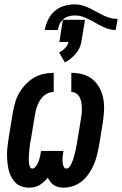

<svg xmlns="http://www.w3.org/2000/svg" viewBox="-20 -855 561 883"><path d="M273 8Q261 8 249.5 5.5Q238 3 228.5 -3Q219 -9 212 -18.5Q205 -28 200 -38Q192 -28 182 -19Q172 -10 161 -3.5Q150 3 137.5 5.5Q125 8 113 8Q94 8 77 1.5Q60 -5 48.5 -17.5Q37 -30 29.5 -46Q22 -62 18.5 -79.5Q15 -97 13.5 -115.5Q12 -134 12.5 -152.5Q13 -171 15.5 -190Q18 -209 21 -228L39 -337Q43 -360 49.5 -383Q56 -406 68 -427Q80 -448 97.5 -466.5Q115 -485 136 -497.5Q157 -510 180.5 -515Q204 -520 227 -520V-432Q215 -432 203 -427.5Q191 -423 181 -414Q171 -405 164 -394Q157 -383 152.5 -371Q148 -359 145 -347Q142 -335 140 -323L122 -213Q120 -206 119 -199Q118 -192 117 -184.5Q116 -177 115.5 -170Q115 -163 114 -156Q113 -149 113 -142Q113 -135 112.5 -128Q112 -121 112.5 -114Q113 -107 114 -100Q115 -93 118 -86.5Q121 -80 128 -80Q136 -80 141.5 -86Q147 -92 151 -99Q155 -106 157.5 -113Q160 -120 162 -127Q164 -134 165.5 -141.5Q167 -149 168 -156L169 -161H272L271 -156Q270 -149 269 -141.5Q268 -134 267.5 -127Q267 -120 267.5 -113Q268 -106 269.5 -99Q271 -92 274.5 -86Q278 -80 286 -80Q294 -80 299.5 -87.5Q305 -95 308.5 -102.5Q312 -110 315 -118Q318 -126 320 -134Q322 -142 324 -149.5Q326 -157 328 -165Q330 -173 331 -181Q332 -189 334 -197L352 -307Q354 -320 355.5 -333Q357 -346 356.5 -359Q356 -372 354 -384Q352 -396 346.5 -407Q341 -418 331 -425Q321 -432 308 -432V-520Q335 -520 361 -513Q387 -506 406.5 -489.5Q426 -473 438 -450Q450 -427 455 -401Q460 -375 458.5 -347.5Q457 -320 453 -292L435 -183Q431 -161 425.5 -139.5Q420 -118 411 -97Q402 -76 388.5 -56.5Q375 -37 357 -22Q339 -7 317 0.5Q295 8 273 8ZM246 -717H186Q190 -741 201 -764Q212 -787 231.5 -804Q251 -821 275.5 -828Q300 -835 323 -835Q342 -835 359 -830Q376 -825 391.5 -817.5Q407 -810 422 -801.5Q437 -793 452.5 -785.5Q468 -778 485 -773Q502 -768 521 -768L512 -717Q489 -717 468.5 -725.5Q448 -734 429 -744L407 -757Q388 -767 367.5 -775.5Q347 -784 323 -784Q310 -784 296 -780Q282 -776 271 -766.5Q260 -757 254 -743.5Q248 -730 246 -717ZM278 -568 252 -614Q267 -621 279.5 -634Q292 -647 295 -662H253L269 -764H371L354 -662Q352 -648 345 -633.5Q338 -619 327.5 -607Q317 -595 304.5 -585Q292 -575 278 -568Z"/></svg>

Font: Iosevka SS04
Style: Bold Italic
Weight: 700
Italic angle: -9°
Monospace: yes
Designer: Belleve Invis
Foundry: Belleve Invis
Version: Version 19.0.0; ttfautohint (v1.8.4)